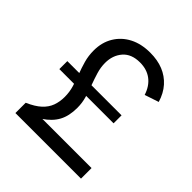

<svg xmlns="http://www.w3.org/2000/svg" viewBox="-193 -863 1004 1004"><g transform="rotate(45 309.0 -361.0)"><path d="M192 -70 74 -76Q122 -97 148.5 -121.5Q175 -146 186 -176Q197 -206 197 -242Q197 -278 187 -311.5Q177 -345 164.5 -378Q152 -411 142 -446Q132 -481 132 -521Q132 -581 159.5 -626.5Q187 -672 235.5 -697Q284 -722 350 -722Q404 -722 446 -705Q488 -688 518 -654.5Q548 -621 563 -571L485 -545Q469 -595 434 -621.5Q399 -648 348 -648Q285 -648 252.5 -610.5Q220 -573 220 -517Q220 -484 230 -451Q240 -418 252 -385.5Q264 -353 274 -319Q284 -285 284 -248Q284 -188 262 -147.5Q240 -107 193 -76ZM74 0V-76L143 -78H559V0ZM74 -325V-384H475V-325Z"/></g></svg>

Font: TikTok Sans 24pt
Style: Regular
Weight: 400
Version: Version 4.000